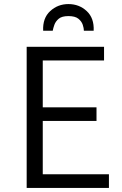

<svg xmlns="http://www.w3.org/2000/svg" viewBox="-20 -923 600 943"><path d="M111 0V-693H491V-626H190V-396H454V-329H190V-67H515V0ZM192 -772Q189 -834 226.5 -868.5Q264 -903 316 -903Q369 -903 406 -868.5Q443 -834 440 -772H392Q392 -784 386.5 -801Q381 -818 365 -831Q349 -844 316 -844Q284 -844 268.5 -831Q253 -818 247 -801Q241 -784 239 -772Z"/></svg>

Font: Ubuntu Sans Mono
Style: Regular
Weight: 400
Monospace: yes
Designer: Dalton Maag Ltd
Foundry: Dalton Maag Ltd
Version: Version 1.006